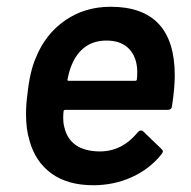

<svg xmlns="http://www.w3.org/2000/svg" viewBox="-20 -539 564 568"><path d="M489 -226Q488 -214 476 -214H173Q168 -214 168 -209Q167 -202 167 -190Q167 -175 170 -164Q186 -92 275 -91Q341 -91 387 -147Q392 -153 397 -153Q401 -153 404 -150L457 -99Q462 -94 462 -91Q462 -89 458 -83Q423 -39 370 -15Q317 9 256 9Q180 9 132 -26Q84 -61 67 -124Q57 -157 57 -201Q57 -231 61 -259Q68 -327 86 -368Q114 -438 172.5 -478.5Q231 -519 307 -519Q497 -519 497 -316Q497 -279 489 -226ZM193 -349Q185 -331 180 -305Q178 -300 183 -300H380Q385 -300 385 -305Q386 -313 386 -326Q386 -339 385 -343Q380 -379 357 -399Q334 -419 295 -419Q258 -419 232.5 -400.5Q207 -382 193 -349Z"/></svg>

Font: Barlow SemiBold
Style: Italic
Weight: 600
Italic angle: -7°
Designer: Jeremy Tribby
Foundry: Tribby Type
Version: Version 1.408